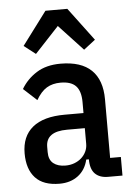

<svg xmlns="http://www.w3.org/2000/svg" viewBox="-55 -820 607 874"><g transform="rotate(-5 248.5 -383.0)"><path d="M404 0Q366 0 345 -21Q324 -42 324 -87H312Q301 -40 266.5 -14Q232 12 182 12Q108 12 71.5 -27.5Q35 -67 35 -139Q35 -217 85 -258Q135 -299 232 -299H318V-349Q318 -399 296 -422.5Q274 -446 226 -446Q189 -446 162.5 -430Q136 -414 114 -376L53 -432Q79 -476 123.5 -504Q168 -532 233 -532Q327 -532 374 -486.5Q421 -441 421 -353V-85H470V0ZM216 -68Q238 -68 256.5 -75Q275 -82 288.5 -94Q302 -106 310 -122.5Q318 -139 318 -158V-230H237Q140 -230 140 -160V-136Q140 -101 160.5 -84.5Q181 -68 216 -68ZM286 -778 399 -627 346 -586 236 -704 126 -586 73 -627 186 -778Z"/></g></svg>

Font: IBM Plex Sans Condensed Medium
Style: Regular
Weight: 500
Width: 3
Designer: Mike Abbink, Paul van der Laan, Pieter van Rosmalen
Foundry: Bold Monday
Version: Version 1.3